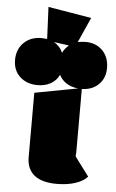

<svg xmlns="http://www.w3.org/2000/svg" viewBox="-112 -872 559 923"><g transform="rotate(5 168.0 -411.0)"><path d="M278 -454V-143Q278 -143 277.5 -143.5Q277 -144 277 -144Q277 -144 277 -128L345 -37Q328 -16 289 -2.5Q250 11 197 11Q126 11 89.5 -18Q53 -47 52 -102V-416L260 -455Q228 -458 204 -473Q180 -488 168 -513Q155 -485 128 -469.5Q101 -454 64 -454Q12 -454 -21 -484.5Q-54 -515 -54 -565Q-54 -617 -21 -649Q12 -681 64 -681Q73 -681 91 -679L84 -833L293 -798L239 -677Q263 -681 276 -681Q327 -681 358.5 -649Q390 -617 390 -565Q390 -516 359 -485.5Q328 -455 278 -454ZM198 -657 125 -667Q155 -650 168 -619Q178 -640 198 -657ZM278 -140V-143Q278 -142 278.5 -141.5Q279 -141 278 -140Z"/></g></svg>

Font: Ysabeau Black
Style: Regular
Weight: 900
Designer: Christian Thalmann (Catharsis Fonts)
Version: Version 0.003